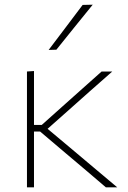

<svg xmlns="http://www.w3.org/2000/svg" viewBox="-20 -799 547 819"><path d="M95 0V-494L125 -496V-266H158L247.5 -346Q289 -383 331 -420.5Q372.5 -457.5 413.5 -494H459Q410.5 -451.5 362.5 -409Q314.5 -366 267 -324L183 -249.5L278.5 -169.5Q329 -127 379.5 -84.5Q430 -42 480 0H431.5Q389 -36.5 346 -73Q302.5 -109.5 259.5 -146L151 -238H125V0ZM187.5 -586Q224 -634 260.5 -682.5Q297 -731 332.5 -778L375.5 -779Q336 -730.5 297.5 -682.8Q259 -635 220.5 -587Z"/></svg>

Font: Heraclito Thin
Style: Regular
Weight: 100
Designer: Kostas Bartsokas (font) & Cristiano Sobral (main changes)
Foundry: Kostas Bartsokas (font) & Cristiano Sobral (main changes)
Version: Version 1.00;July 8, 2020;FontCreator 13.0.0.2655 64-bit